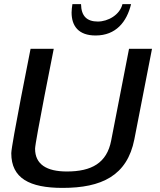

<svg xmlns="http://www.w3.org/2000/svg" viewBox="-20 -907 778 936"><path d="M35 -160C35 -38 124 9 285 9C475 9 600 -50 635 -228L721 -669H609L522 -222C501 -112 426 -71 306 -71C207 -71 151 -106 151 -182C151 -214 242 -669 242 -669H129C129 -669 35 -199 35 -160ZM329 -846C329 -780 363 -734 446 -734C545 -734 598 -800 619 -887H577C564 -834 506 -802 457 -802C405 -802 376 -827 375 -887H333C331 -873 329 -859 329 -846Z"/></svg>

Font: KpSans
Style: BoldItalic
Weight: 700
Italic angle: -11°
Version: Version 0.66